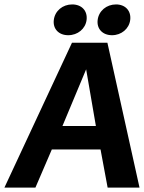

<svg xmlns="http://www.w3.org/2000/svg" viewBox="-22 -847 650 867"><path d="M502 -827C459 -827 424 -798 419 -757C414 -717 441 -688 484 -688C526 -688 561 -717 566 -757C571 -798 544 -827 502 -827ZM304 -827C261 -827 226 -798 221 -757C216 -717 243 -688 286 -688C329 -688 364 -717 369 -757C374 -798 347 -827 304 -827ZM411 -278H260L367 -534ZM463 -654H303L-2 0H138L212 -172H432L464 0H608Z"/></svg>

Font: Falling Sky
Style: SeBdObl
Weight: 600
Designer: Paul D. Hunt
Foundry: Adobe Systems Incorporated
Version: Version 1.02